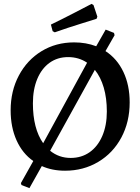

<svg xmlns="http://www.w3.org/2000/svg" viewBox="-20 -870 724 992"><path d="M650 -341Q650 -240 607 -159.5Q564 -79 487.5 -33.5Q411 12 316 12Q249 12 196 -12L132 102L91 86L88 76L152 -38Q96 -77 65.5 -145Q35 -213 35 -300Q35 -400 77.5 -480Q120 -560 194.5 -605.5Q269 -651 363 -651Q425 -651 477 -631L526 -717L569 -700L572 -688L525 -606Q585 -567 617.5 -498.5Q650 -430 650 -341ZM150 -336Q150 -206 203 -130L430 -546Q387 -575 332 -575Q277 -575 236 -545.5Q195 -516 172.5 -462Q150 -408 150 -336ZM532 -294Q532 -363 516 -417.5Q500 -472 470 -509L239 -91Q285 -54 345 -54Q401 -54 443 -83.5Q485 -113 508.5 -167.5Q532 -222 532 -294ZM252 -709 243 -743Q305 -773 369.5 -806.5Q434 -840 453 -850L463 -844L483 -784L479 -773Q461 -767 396 -747Q331 -727 263 -703Z"/></svg>

Font: Alegreya SC Medium
Style: Regular
Weight: 500
Designer: Juan Pablo del Peral
Foundry: Huerta Tipografica
Version: Version 2.007; ttfautohint (v1.6)